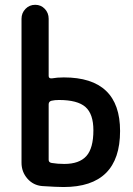

<svg xmlns="http://www.w3.org/2000/svg" viewBox="-20 -750 540 780"><path d="M177.7 -326.2V-100.6Q177.7 -89.8 190.4 -87.9Q213.9 -84 241.2 -84Q301.8 -84 330.6 -115.7Q359.4 -147.5 359.4 -220.7Q359.4 -287.1 327.1 -315.4Q294.9 -343.8 219.7 -343.8Q202.1 -343.8 189.5 -340.8Q177.7 -337.9 177.7 -326.2ZM151.4 5.9Q115.2 2.9 91.3 -24.4Q67.4 -51.8 67.4 -88.9V-673.8Q67.4 -697.3 83.5 -713.9Q99.6 -730.5 123 -730.5Q146.5 -730.5 162.1 -713.9Q177.7 -697.3 177.7 -673.8V-441.4Q177.7 -430.7 190.4 -431.6Q211.9 -435.5 239.3 -435.5Q467.8 -435.5 467.8 -217.8Q467.8 9.8 238.3 9.8Q210.9 9.8 151.4 5.9Z"/></svg>

Font: Rounded-X Mgen+ 1m medium
Style: Regular
Weight: 500
Designer: [Source Han Sans]
Ryoko NISHIZUKA  (kana & ideographs); Paul D. Hunt (Latin, Greek & Cyrillic); Wenlong ZHANG  (bopomofo
Version: Version 1.059.20150602